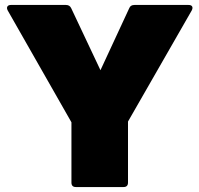

<svg xmlns="http://www.w3.org/2000/svg" viewBox="-20 -754 804 774"><path d="M286 0Q268 0 268 -18V-261L11 -712Q6 -722 10 -728Q14 -734 24 -734H246Q261 -734 267 -721L385 -471L501 -721Q506 -734 522 -734H740Q751 -734 754.5 -728Q758 -722 753 -712L496 -264V-18Q496 0 478 0Z"/></svg>

Font: LINE Seed Sans App Heavy
Style: Regular
Weight: 900
Designer: LINE VX Design & Dalton Maag Ltd & Sandoll Inc
Foundry: Dalton Maag Ltd
Version: Version 1.003